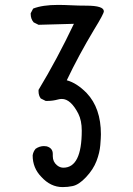

<svg xmlns="http://www.w3.org/2000/svg" viewBox="-20 -771 540 782"><path d="M235 -9Q186 -9 148 -51Q113 -87 113 -138Q115 -153 125 -165Q141 -176 159 -176L170 -175Q195 -168 195 -144V-135Q195 -112 212 -98Q224 -88 238 -88Q313 -88 313 -239Q313 -280 299 -308Q268 -368 232 -368Q224 -368 217 -366Q195 -360 175 -360H166L146 -370Q137 -382 137 -399V-405Q213 -531 281 -674L137 -670L117 -680Q105 -694 105 -714V-717L115 -736Q153 -751 216 -751Q241 -751 270 -749.5Q299 -748 331 -748Q403 -748 403 -725Q403 -715 363 -650Q300 -545 252 -444Q293 -433 333 -392Q391 -331 391 -224Q391 -211 388.5 -180Q386 -149 373 -115Q360 -81 330.5 -49.5Q301 -18 275 -13Q256 -9 235 -9Z"/></svg>

Font: Xiaolai Mono SC
Style: Regular
Weight: 400
Monospace: yes
Designer: LXGW / Nozomi Seto
Version: Version 3.113;September 30, 2024